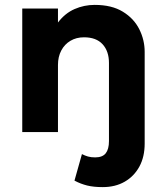

<svg xmlns="http://www.w3.org/2000/svg" viewBox="-20 -540 678 785"><path d="M400 225Q363 225 336.5 218.5Q310 212 284.5 198.5L315 90Q327.5 96.5 340 100Q352.5 103.5 369 103.5Q399 103.5 412.2 86.8Q425.5 70 425.5 37V-282.5Q425.5 -330.5 399.5 -359Q373.5 -387.5 323.5 -387.5Q292 -387.5 268 -373.2Q244 -359 230.5 -333.5Q217 -308 217 -274.5V0H71V-505H217V-448Q246 -486 285 -503Q324 -520 367 -520Q437 -520 482.2 -492.2Q527.5 -464.5 549.5 -420.5Q571.5 -376.5 571.5 -328V47.5Q571.5 101 550 140.8Q528.5 180.5 490 202.8Q451.5 225 400 225Z"/></svg>

Font: Geologica Roman SemiBold
Style: Regular
Weight: 600
Designer: Sindre Bremnes, Frode Helland
Foundry: Monokrom Skriftforlag AS
Version: Version 1.010;gftools[0.9.28]